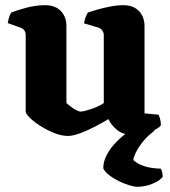

<svg xmlns="http://www.w3.org/2000/svg" viewBox="-20 -520 657 740"><path d="M243 4Q217 4 188.5 -7.5Q160 -19 135 -35Q110 -51 94.5 -66.5Q79 -82 79 -90V-385Q79 -395 74 -402.5Q69 -410 60 -413L10 -431Q12 -443 15 -453.5Q18 -464 24 -472Q41 -479 79 -489.5Q117 -500 154 -500Q193 -500 214.5 -477.5Q236 -455 236 -419V-123Q241 -118 251.5 -110Q262 -102 273 -96Q284 -90 291 -90Q298 -90 314.5 -94.5Q331 -99 349.5 -106.5Q368 -114 380 -123V-385Q380 -394 375 -401.5Q370 -409 361 -413L304 -430Q306 -445 311 -456.5Q316 -468 319 -472Q330 -476 353 -482.5Q376 -489 403.5 -494.5Q431 -500 455 -500Q494 -500 515.5 -477.5Q537 -455 537 -419V-83L591 -78Q594 -72 597 -61.5Q600 -51 600 -37Q595 -29 577.5 -20Q560 -11 537 -5.5Q514 0 494 0Q455 0 432 -18.5Q409 -37 398 -61Q380 -50 350 -34Q320 -18 290 -7Q260 4 243 4ZM509 200Q498 200 479.5 194.5Q461 189 440 179Q419 169 402 156Q385 143 378 129Q378 102 392 76Q406 50 428.5 27Q451 4 477 -14L577 -17Q551 1 532 24.5Q513 48 503.5 68Q494 88 494 97Q510 112 536 120.5Q562 129 599 130Q603 135 605 143.5Q607 152 607 162Q594 178 565.5 189Q537 200 509 200Z"/></svg>

Font: Texturina Medium 12pt ExtraBold
Style: Regular
Weight: 800
Version: Version 1.002